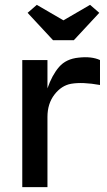

<svg xmlns="http://www.w3.org/2000/svg" viewBox="-20 -773 443 793"><path d="M72 0V-525H176V-408Q195 -463 224 -496.5Q253 -530 305 -535Q358 -541 393 -525V-422Q321 -435 274 -427Q234 -420 205 -382.5Q176 -345 176 -290V0ZM94 -720 132 -753 242 -689 352 -753 390 -720 285 -607H199Z"/></svg>

Font: Easer Grotesk
Style: Regular
Weight: 400
Designer: Boardeaser, Bonnie Shaver-Troup, Thomas Jockin
Foundry: Lexend
Version: Version 1.008;Glyphs 3.1.2 (3151)